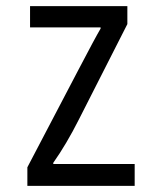

<svg xmlns="http://www.w3.org/2000/svg" viewBox="-20 -585 540 630"><path d="M78.6 -564.9H397.9V-505.9L238.8 -192.9Q198.2 -112.3 154.8 -50.8V-46.9H421.9V24.9H69.8V-36.1L235.8 -353Q293.5 -463.4 310.1 -491.2V-495.1H78.6Z"/></svg>

Font: BIZ UDGothic
Style: Regular
Weight: 400
Monospace: yes
Designer: TypeBank Co., Ltd.
Foundry: Morisawa Inc.
Version: Version 1.05